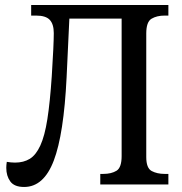

<svg xmlns="http://www.w3.org/2000/svg" viewBox="-20 -734 725 764"><path d="M76 10Q37 10 21 -12Q5 -34 5 -66Q5 -77 7 -90Q24 -87 40 -87Q74 -87 98.5 -102Q123 -117 140.5 -155Q158 -193 168.5 -260Q179 -327 186 -431Q190 -494 192 -537Q194 -580 194 -602Q194 -638 178 -655Q162 -672 124 -672H104V-714H650V-672H635Q604 -672 583 -659.5Q562 -647 562 -601V-109Q562 -65 583.5 -53.5Q605 -42 635 -42H650V0H379V-42H391Q423 -42 443.5 -54.5Q464 -67 464 -113V-660H256L245 -426Q234 -200 194 -95Q154 10 76 10Z"/></svg>

Font: Noto Serif SemiCondensed
Style: Regular
Weight: 400
Width: 4
Designer: Monotype Design Team
Foundry: Monotype Imaging Inc.
Version: Version 2.013